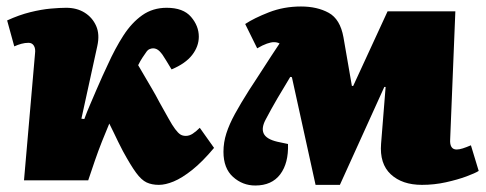

<svg xmlns="http://www.w3.org/2000/svg" viewBox="-20 -556 1498 592"><path d="M231 -190 240 -189Q248 -211 258 -234Q268 -257 277.5 -279.5Q287 -302 296 -321.5Q305 -341 312 -356Q335 -407 360.5 -446.5Q386 -486 418.5 -509Q451 -532 494 -532Q545 -532 569 -504Q593 -476 593 -443Q593 -413 572.5 -386.5Q552 -360 509 -342L492 -370Q481 -389 472 -398Q463 -407 452 -407Q447 -407 441 -404.5Q435 -402 430 -394Q425 -387 419 -378Q413 -369 406 -355Q416 -338 426.5 -320Q437 -302 448.5 -282.5Q460 -263 472 -240Q489 -210 500 -190Q511 -170 520 -158Q529 -146 536 -141.5Q543 -137 553 -137Q564 -137 574.5 -144Q585 -151 596 -162L640 -100Q604 -57 572.5 -32Q541 -7 515.5 3.5Q490 14 470 14Q448 14 432 6.5Q416 -1 399.5 -23.5Q383 -46 359 -90Q351 -105 344.5 -118.5Q338 -132 331.5 -145.5Q325 -159 317 -175Q306 -149 294.5 -120Q283 -91 272.5 -60.5Q262 -30 252 0H54L88 -391Q90 -406 84.5 -415Q79 -424 68 -424Q57 -424 46 -421Q35 -418 24 -413L2 -493Q39 -510 73.5 -518.5Q108 -527 136.5 -529.5Q165 -532 184 -532Q217 -532 241 -517Q265 -502 276.5 -476Q288 -450 280 -414Z M1028 14H953L880 -318L875 -319Q865 -302 855 -285.5Q845 -269 835.5 -253Q826 -237 817 -220.5Q808 -204 800 -189Q785 -162 793 -144.5Q801 -127 835 -119L868 -112Q870 -53 844 -18.5Q818 16 767 16Q728 16 698.5 -10.5Q669 -37 669 -88Q669 -117 678 -145Q687 -173 704.5 -205Q722 -237 748 -278Q760 -296 771.5 -314Q783 -332 794.5 -349.5Q806 -367 817.5 -385Q829 -403 842 -422Q838 -424 834 -425Q830 -426 824 -426Q816 -426 803 -421.5Q790 -417 773 -407L736 -482Q763 -500 809 -518Q855 -536 908 -536Q958 -536 993.5 -516.5Q1029 -497 1039 -441L1065 -291H1069L1175 -521H1384L1368 -126Q1367 -111 1372 -103Q1377 -95 1388 -95Q1396 -95 1407 -98.5Q1418 -102 1432 -108L1456 -29Q1445 -22 1418 -12Q1391 -2 1355 6Q1319 14 1281 14Q1220 14 1185 -18.5Q1150 -51 1155 -113L1169 -288H1165Z"/></svg>

Font: Literata 18pt Black
Style: Italic
Weight: 900
Italic angle: -2°
Designer: Latin by Veronika Burian and Jose Scaglione. Greek by Irene Vlachou. Cyrillic by Vera Evstafieva
Foundry: TypeTogether
Version: Version 3.103;gftools[0.9.29]